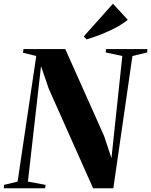

<svg xmlns="http://www.w3.org/2000/svg" viewBox="-46 -1005 806 1025"><path d="M-25.5 0 -24.5 -18 48 -35.5 147.5 -706 76.5 -723.5 79.5 -743H302.5L509.5 -279.5L549 -160.5L607 -706L518 -725L520.5 -743H741L739.5 -725L661 -706L559 0H451L214 -532L173 -652L103 -35.5L197.5 -18L195 0ZM416 -794.5 401 -810.5 557 -985 636 -899.5Q607 -875.5 569.5 -856Q532 -836.5 492.5 -821Q453 -805.5 416 -794.5Z"/></svg>

Font: Merriweather 144pt ExtraBold
Style: Italic
Weight: 800
Italic angle: -7.8°
Version: Version 2.101